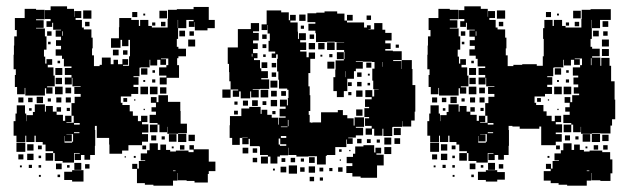

<svg xmlns="http://www.w3.org/2000/svg" viewBox="-20 -557 2011 607"><path d="M60 -107H32V-128H23V-174H29V-198H33V-224H59V-198H63V-174H64V-193H84V-203H90V-227H122V-204H125V-222H147V-204H159V-218H173V-204H159V-194H179V-175H186V-191H206V-171H190V-169H213V-191H206V-231H232H216V-251H235V-260H215V-282H235V-284H209V-311H207V-290H185V-312H206V-320H185V-342H206V-347H182V-371H176V-381H156V-401H173V-412H157V-430H173V-441H156V-461H173V-463H148V-485H145V-472H127V-490H140V-497H122V-525H140V-537H192V-529H214V-504H215V-522H237V-500H219V-494H239V-470H245V-464H269V-438H273V-404H271V-382H277V-352V-348H295V-352H302V-375H330V-354H339V-368H353V-354H367V-370H385V-352H369V-349H388V-379H391V-406V-431H361V-406H331V-436H356V-471H357V-500H395V-494H419V-475H423V-494H449V-475H460V-470H485H510V-497H511V-526H539V-528H569H592V-535H640V-494H659V-468H636V-461H596V-487H595V-472H577V-490H592V-494H569V-468H543V-434H539V-409H544V-373H540V-351H546V-311H507V-290H485V-312H506V-318H483V-344H506V-351H512V-372H489V-370H505V-352H487V-368H477V-350H455V-368H453V-344H424V-343H421V-316H402V-313H418V-289H402V-282H417V-260H395V-252H362V-232H367V-225H390V-205H400V-191H416V-174H426V-191H446V-171H429V-164H449V-138H429V-133H448V-109H429V-98H399H386V-81H366V-98V-71H326V-100H325V-121H286V-159H280V-146H281V-96H280V-67H265V-52H247V-67H236V-51H216V-71H232V-73H214V-43H178V-48H153V-73H148V-79H124V-100H115V-108H93V-128H89V-108H63V-128H60ZM58 -259H34V-282H27V-320H30V-338H23V-384H24V-413H25V-442H33V-462H27V-500H58V-529H94V-526H121V-496H94V-493H118V-469H94V-467H122V-442H127V-400H119V-378H103H123V-356H127V-370H145V-352H131V-344H149V-318H131H153V-284H129V-281H146V-261H126V-278H122V-255H90H60V-279H58ZM269 -498H243V-524H269ZM508 -499H484V-523H508ZM414 -503H398V-519H414ZM439 -508H433V-514H439ZM543 -468V-494H542V-468ZM263 -474H249V-488H263ZM503 -474H489V-488H503ZM471 -476H461V-486H471ZM565 -442H547V-460H565ZM178 -444V-458H176V-444ZM143 -444H129V-458H143ZM593 -444H579V-458H593ZM597 -410H575V-432H597ZM386 -411H366V-431H386ZM140 -417H132V-425H140ZM568 -379H544V-403H568ZM355 -382H337V-400H355ZM383 -384H369V-398H383ZM170 -357H162V-365H170ZM177 -320H155V-342H177ZM446 -321H426V-341H446ZM470 -327H462V-335H470ZM176 -291H156V-311H176ZM471 -296H461V-306H471ZM439 -298H433V-304H439ZM448 -259H424V-283H448ZM478 -259H454V-283H478ZM178 -259H154V-283H178ZM506 -261H486V-281H506ZM205 -262H187V-280H205ZM508 -139H484V-163H501H478V-168H453V-194H473V-232H457V-250H475V-234H481V-256H511V-235H550V-206H551V-166H571V-136H543V-134H509V-156H508ZM116 -231H96V-251H116ZM204 -233H188V-249H204ZM174 -233H158V-249H174ZM54 -233H38V-249H54ZM83 -234H69V-248H83ZM382 -235H370V-247H382ZM141 -236H131V-246H141ZM408 -239H404V-243H408ZM473 -204H459V-218H473ZM201 -206H191V-216H201ZM80 -207H72V-215H80ZM438 -209H434V-213H438ZM214 -163H232V-168H214V-136H231V-139H214ZM478 -139H454V-163H478ZM569 -108H543V-134H569ZM207 -110H185V-127H184V-106H208V-109H211V-133H190V-132H207ZM538 -109H514V-133H538ZM596 -111H576V-131H596ZM474 -113H458V-129H474ZM501 -116H491V-126H501ZM60 -77H32V-105H60ZM527 30H465V27H438V22H413V-23H398V-39H414V-24H419V-48H439V-50H425V-72H445V-82H453V-104H479V-83H487V-100H505V-83H518V-78H536V-81H576V-76H592V-84H579V-98H593V-85H640V-55V-46H661V-16H640V-7H637V20H595V15H570V13H542V-10H541V14H527ZM86 -81H66V-101H86ZM563 -84H549V-98H563ZM112 -85H100V-97H112ZM442 -85H430V-97H442ZM529 -88H523V-94H529ZM148 -49H124V-73H148ZM86 -51H66V-71H86ZM54 -53H38V-69H54ZM110 -57H102V-65H110ZM409 -58H403V-64H409ZM378 -59H374V-63H378ZM237 -20H215V-42H237ZM175 -22H157V-40H175ZM263 -24H249V-38H263ZM81 -26H71V-36H81ZM110 -27H102V-35H110ZM200 -27H192V-35H200ZM49 -28H43V-34H49ZM244 17H208V12H183V-14H208V-19H244ZM527 -16H535V-18H527ZM170 3H162V-5H170ZM109 2H103V-4H109Z M738 -99H714V-121H706V-161H707V-190H743V-214H768V-219H804V-197H807V-210H825V-194H839V-185H860V-163H862V-185H883V-189H864V-213H883V-220H865V-242H887V-224H890V-247H911H892V-273H888V-277H862V-305H860V-331H856V-371H858V-385H853V-374H839V-388H850V-394H829V-428H850H833V-451H826V-478H825V-462H807V-480H823V-524H869V-518H893V-493H897V-510H915V-492H898V-486H921V-457H922V-434H925V-452H947V-430H929V-423H948V-399H929V-394H949V-376H956V-391H976V-371H961V-326H955V-310V-284H959V-256H961V-206H956V-194H959V-170H965V-168H967V-170H995V-202H1048V-209H1064V-193H1078V-183H1098V-160H1101V-186H1131V-156H1105V-153H1128V-129H1105V-122H1081V-120H1095V-102H1077V-116H1075V-92H1045H1040V-67H1013V-64H1010V-37H982V-63H955V-62H917V-67H892V-90H891V-66H865V-62H827V-67H802V-94H799V-95H770V-118H766V-101H746V-121H763V-122H746V-121H738ZM1067 -250H1045V-269H1034V-313H1040V-337H1041V-366H1067V-370H1069V-393H1068V-399H1044V-423H1068V-424H1039V-425H1013V-424H979V-452H977V-460H955V-482H977V-487H952V-515H980V-517H1006V-521H1046V-514H1069V-492H1077V-510H1095V-492H1077V-486H1101V-470V-486H1131V-470H1140V-477H1152V-465H1145V-464H1163V-484H1189V-463H1198V-453H1218V-429H1198V-420H1215V-402H1198V-397H1222V-395H1250V-367H1223V-364H1249V-339H1250V-367H1282V-339H1284V-309V-288H1293V-234V-204H1291V-176H1280V-157H1252V-174H1251V-156H1222V-155H1220V-127H1192V-150H1189V-128H1163V-150H1156V-131H1136V-151H1155V-159H1134V-183H1147V-187H1132V-215H1147V-219H1134V-243H1155V-250H1135V-272H1157V-252H1163V-274H1177V-275H1160V-302H1157V-340H1164V-361H1156V-362H1127V-364H1105V-362H1127V-340H1105V-332H1099V-308H1078V-269H1067ZM946 -491H926V-511H946ZM1153 -494H1139V-508H1153ZM736 -251H716V-271H733V-274H709V-300H705V-329H704V-355H700V-407H732V-417V-465H773V-484H799V-458H780V-453H798V-429H780V-420H795V-402H780V-389H794V-373H783V-367H802V-341H806V-332H827V-310H806V-306H831V-276H802V-275H779V-273H798V-249H774V-268H771V-246H741V-268H736ZM941 -466H931V-476H941ZM973 -434H959V-448H973ZM823 -434H809V-448H823ZM1038 -399H1014V-423H1038ZM1006 -401H986V-421H1006ZM976 -401H956V-421H976ZM822 -405H810V-417H822ZM1241 -406H1231V-416H1241ZM1067 -370H1045V-392H1067ZM778 -378V-387H776V-378ZM1031 -376H1021V-386H1031ZM820 -377H812V-385H820ZM999 -378H993V-384H999ZM1037 -340H1015V-362H1037ZM1189 -346V-361H1188V-346ZM825 -342H807V-360H825ZM1154 -343H1138V-359H1154ZM853 -344H839V-358H853ZM1073 -313V-332H1072V-313ZM1123 -314H1109V-328H1123ZM853 -314H839V-328H853ZM1149 -318H1143V-324H1149ZM857 -280H835V-302H857ZM1123 -284H1109V-298H1123ZM1092 -285H1080V-297H1092ZM1150 -287H1142V-295H1150ZM709 -248H683V-274H709ZM828 -249H804V-273H828ZM1126 -251H1106V-271H1126ZM855 -252H837V-270H855ZM884 -254H869V-269H884ZM1091 -256H1081V-266H1091ZM856 -221H836V-241H856ZM795 -222H777V-240H795ZM764 -223H748V-239H764ZM822 -225H810V-237H822ZM731 -226H721V-236H731ZM1126 -191H1106V-211H1126ZM732 -195H720V-207H732ZM851 -196H841V-206H851ZM892 -158V-178H890V-158ZM868 -155H889V-157H868ZM1247 -130H1225V-152H1247ZM868 -121H885V-127H868ZM1217 -100H1195V-122H1217ZM1245 -102H1227V-120H1245ZM865 -100V-96H885V-101H866V-119H861V-100ZM1123 -104H1109V-118H1123ZM1152 -105H1140V-117H1152ZM1181 -106H1171V-116H1181ZM1172 5H1120V1H1094V-10H1075V-32H1094V-41H1076V-61H1096V-43V-71H1103V-94H1129V-75V-98H1163V-75H1167V-90H1185V-72H1170V-68H1193V-34H1172ZM1217 -70H1195V-92H1217ZM765 -72H747V-90H765ZM793 -74H779V-88H793ZM1060 -77H1052V-85H1060ZM1088 -79H1084V-83H1088ZM857 -40H835V-62H857ZM827 -40H805V-62H827ZM975 -42H957V-60H975ZM913 -44H899V-58H913ZM793 -44H779V-58H793ZM882 -45H870V-57H882ZM941 -46H931V-56H941ZM1058 -49H1054V-53H1058ZM919 -8H893V-34H919ZM976 -11H956V-31H976ZM885 -12H867V-30H885ZM943 -14H929V-28H943ZM1063 -14H1049V-28H1063ZM1002 -15H990V-27H1002ZM1031 -16H1021V-26H1031ZM849 -18H843V-24H849ZM973 16H959V2H973ZM1001 14H991V4H1001Z M1368 -107H1340V-128H1331V-174H1337V-198H1341V-224H1367V-198H1371V-174H1372V-193H1392V-203H1398V-227H1430V-204H1433V-222H1455V-204H1467V-218H1481V-204H1467V-194H1487V-175H1494V-191H1514V-171H1498V-169H1521V-191H1514V-231H1540H1524V-251H1543V-260H1523V-282H1543V-284H1517V-311H1515V-290H1493V-312H1514V-320H1493V-342H1514V-347H1490V-371H1484V-381H1464V-401H1481V-412H1465V-430H1481V-441H1464V-461H1481V-463H1456V-485H1453V-472H1435V-490H1448V-497H1430V-525H1448V-537H1500V-529H1522V-504H1523V-522H1545V-500H1527V-494H1547V-470H1553V-464H1577V-438H1581V-404H1579V-382H1585V-352V-348H1603V-352H1631V-354H1677V-349H1696V-379H1699V-406V-434H1697V-468H1701V-494H1727V-475H1731V-494H1757V-475H1768V-470H1793H1818V-497H1819V-526H1847V-528H1877H1911V-494H1877V-468H1851V-434H1847V-409H1852V-375H1878V-349H1881V-374H1907V-349H1912V-313V-300H1923V-242H1922H1925V-180H1915V-160H1910V-135H1878V-136H1851V-134H1817V-156H1816V-139H1792V-163H1809H1786V-168H1761V-194H1781V-232H1765V-250H1783V-234H1789V-256H1811V-261H1794V-281H1808V-290H1793V-312H1808V-318H1791V-344H1814V-351H1820V-372H1797V-370H1813V-352H1795V-368H1785V-350H1763V-368H1761V-344H1732V-343H1729V-316H1710V-313H1726V-289H1710V-282H1725V-260H1703V-252H1670V-232H1675V-225H1698V-205H1708V-191H1724V-174H1734V-191H1754V-171H1737V-164H1757V-138H1737V-133H1756V-109H1737V-98H1691V-128V-157H1685V-150H1623V-157H1600V-159H1588V-146H1589V-96H1588V-67H1573V-52H1555V-67H1544V-51H1524V-71H1540V-73H1522V-43H1486V-48H1461V-73H1456V-79H1432V-100H1423V-108H1401V-128H1397V-108H1371V-128H1368ZM1366 -259H1342V-282H1335V-320H1338V-338H1331V-384H1332V-413H1333V-442H1341V-462H1335V-500H1366V-529H1402V-526H1429V-496H1402V-493H1426V-469H1402V-467H1430V-442H1435V-400H1427V-378H1411H1431V-356H1435V-370H1453V-352H1439V-344H1457V-318H1439H1461V-284H1437V-281H1454V-261H1434V-278H1430V-255H1398H1368V-279H1366ZM1577 -498H1551V-524H1577ZM1816 -499H1792V-523H1816ZM1722 -503H1706V-519H1722ZM1747 -508H1741V-514H1747ZM1851 -468V-494H1850V-468ZM1903 -472H1885V-490H1903ZM1571 -474H1557V-488H1571ZM1811 -474H1797V-488H1811ZM1779 -476H1769V-486H1779ZM1873 -442H1855V-460H1873ZM1486 -444V-458H1484V-444ZM1451 -444H1437V-458H1451ZM1901 -444H1887V-458H1901ZM1905 -410H1883V-432H1905ZM1448 -417H1440V-425H1448ZM1876 -379H1852V-403H1876ZM1905 -380H1883V-402H1905ZM1850 -351V-373H1848V-351ZM1478 -357H1470V-365H1478ZM1485 -320H1463V-342H1485ZM1754 -321H1734V-341H1754ZM1778 -327H1770V-335H1778ZM1484 -291H1464V-311H1484ZM1779 -296H1769V-306H1779ZM1747 -298H1741V-304H1747ZM1756 -259H1732V-283H1756ZM1786 -259H1762V-283H1786ZM1486 -259H1462V-283H1486ZM1513 -262H1495V-280H1513ZM1424 -231H1404V-251H1424ZM1512 -233H1496V-249H1512ZM1482 -233H1466V-249H1482ZM1362 -233H1346V-249H1362ZM1391 -234H1377V-248H1391ZM1690 -235H1678V-247H1690ZM1449 -236H1439V-246H1449ZM1716 -239H1712V-243H1716ZM1781 -204H1767V-218H1781ZM1509 -206H1499V-216H1509ZM1388 -207H1380V-215H1388ZM1746 -209H1742V-213H1746ZM1522 -163H1540V-168H1522V-136H1539V-139H1522ZM1786 -139H1762V-163H1786ZM1877 -108H1851V-134H1877ZM1515 -110H1493V-127H1492V-106H1516V-109H1519V-133H1498V-132H1515ZM1846 -109H1822V-133H1846ZM1904 -111H1884V-131H1904ZM1782 -113H1766V-129H1782ZM1809 -116H1799V-126H1809ZM1368 -77H1340V-105H1368ZM1835 30H1773V27H1746V22H1721V14H1699V-16H1721V-23H1706V-39H1722V-24H1727V-48H1747V-50H1733V-72H1753V-82H1761V-104H1787V-83H1795V-100H1813V-83H1826V-78H1844V-81H1884V-76H1909V-53H1916V-9H1910V15H1878V13H1850V-10H1849V14H1835ZM1394 -81H1374V-101H1394ZM1871 -84H1857V-98H1871ZM1901 -84H1887V-98H1901ZM1420 -85H1408V-97H1420ZM1750 -85H1738V-97H1750ZM1837 -88H1831V-94H1837ZM1456 -49H1432V-73H1456ZM1394 -51H1374V-71H1394ZM1362 -53H1346V-69H1362ZM1418 -57H1410V-65H1418ZM1717 -58H1711V-64H1717ZM1545 -20H1523V-42H1545ZM1483 -22H1465V-40H1483ZM1571 -24H1557V-38H1571ZM1389 -26H1379V-36H1389ZM1418 -27H1410V-35H1418ZM1508 -27H1500V-35H1508ZM1357 -28H1351V-34H1357ZM1552 17H1516V12H1491V-14H1516V-19H1552ZM1835 -16H1843V-18H1835ZM1576 11H1552V-13H1576ZM1478 3H1470V-5H1478ZM1417 2H1411V-4H1417Z"/></svg>

Font: Rubik Storm
Style: Regular
Weight: 400
Designer: Hubert and Fischer, NaN
Foundry: Hubert and Fischer, NaN
Version: Version 2.201